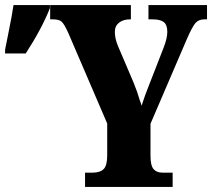

<svg xmlns="http://www.w3.org/2000/svg" viewBox="-56 -734 835 754"><path d="M278 -56H308Q337 -56 351 -70Q365 -84 365 -124V-249L212 -605Q197 -638 187 -648Q177 -658 152 -658H141V-714H458V-658H455Q428 -658 411.5 -645Q395 -632 395 -609Q395 -583 407 -554L468 -411Q483 -375 493 -340Q496 -333 500 -319Q507 -341 514 -360Q521 -379 527 -394L543 -435L587 -548Q601 -584 601 -609Q601 -636 587.5 -647Q574 -658 543 -658H527V-714H757V-658H747Q724 -658 711.5 -643.5Q699 -629 678 -581L535 -248V-123Q535 -84 547 -70Q559 -56 582 -56H622V0H278ZM-36 -539 -25 -594Q-7 -683 -3 -714H140V-702Q108 -621 45 -524H-36Z"/></svg>

Font: Noto Serif CondBlack
Style: Regular
Weight: 900
Width: 3
Designer: Monotype Design Team
Foundry: Monotype Imaging Inc.
Version: Version 1.001